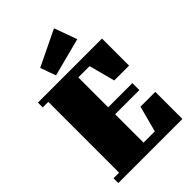

<svg xmlns="http://www.w3.org/2000/svg" viewBox="-250 -968 1072 1072"><g transform="rotate(-45 285.5 -432.5)"><path d="M30 0V-38H74V-597H30V-635H536V-421H419L378 -575H289V-339H480V-284H289V-60H378L419 -214H536V0ZM176 -763 387 -865 436 -730 209 -671Z"/></g></svg>

Font: Unlock
Style: Regular
Weight: 400
Designer: Eduardo Rodriguez Tunni
Foundry: Eduardo Rodriguez Tunni
Version: Version 1.003; ttfautohint (v1.8.4.7-5d5b);gftools[0.9.23]